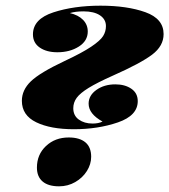

<svg xmlns="http://www.w3.org/2000/svg" viewBox="-20 -642 596 676"><path d="M226 -596Q256 -589 272.5 -572Q289 -555 289 -531Q289 -498 257.5 -478Q226 -458 182 -458Q144 -458 120 -474.5Q96 -491 96 -521Q96 -575 168 -598.5Q240 -622 334 -622Q428 -622 492 -599Q556 -576 556 -522Q556 -480 515.5 -449.5Q475 -419 378 -376Q322 -351 292 -332.5Q262 -314 250 -297.5Q238 -281 238 -261Q238 -235 257.5 -221Q277 -207 306 -207Q327 -207 341 -214Q292 -241 292 -277Q292 -306 319.5 -325.5Q347 -345 386 -345Q420 -345 442.5 -329.5Q465 -314 465 -286Q465 -235 395 -211Q325 -187 240 -187Q158 -187 107.5 -211.5Q57 -236 57 -287Q57 -325 88.5 -355.5Q120 -386 207 -427Q269 -456 301 -477.5Q333 -499 343 -515Q353 -531 353 -550Q353 -574 332 -588Q311 -602 274 -602Q246 -602 226 -596ZM222 -158Q260 -158 280.5 -141Q301 -124 301 -90Q301 -64 286 -40Q271 -16 245 -1Q219 14 188 14Q150 14 130 -3Q110 -20 110 -52Q110 -98 142 -128Q174 -158 222 -158Z"/></svg>

Font: Playfair Display SC Black
Style: Italic
Weight: 900
Italic angle: -14°
Designer: Claus Eggers Sørensen
Foundry: Claus Eggers Sørensen
Version: Version 1.200; ttfautohint (v1.6)